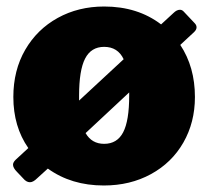

<svg xmlns="http://www.w3.org/2000/svg" viewBox="-20 -560 644 590"><path d="M534 -422Q579 -354 579 -262Q579 -184 543.5 -122Q508 -60 444 -25Q380 10 299 10Q199 10 127 -42L94 -12Q82 0 72 0Q61 0 51 -12L32 -32Q20 -44 20 -54Q20 -61 28 -69L67 -105Q21 -171 21 -262Q21 -344 57.5 -407Q94 -470 157.5 -505Q221 -540 300 -540Q403 -540 475 -485L513 -520Q523 -530 533 -530Q539 -530 544 -525L578 -489Q584 -483 584 -476Q584 -469 577 -462ZM223 -251 360 -378Q342 -416 300 -416Q260 -416 241.5 -380Q223 -344 223 -266ZM377 -276 243 -151Q262 -118 300 -118Q340 -118 358.5 -153.5Q377 -189 377 -266Z"/></svg>

Font: Libre Franklin Black
Style: Regular
Weight: 900
Designer: Pablo Impallari, Rodrigo Fuenzalida
Foundry: Impallari Type
Version: Version 1.002; ttfautohint (v1.5)